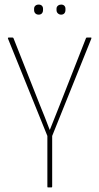

<svg xmlns="http://www.w3.org/2000/svg" viewBox="-20 -819 434 839"><path d="M189 0Q187 0 187 -4V-225L15 -650Q14 -653 15 -654Q16 -655 18 -655H34Q38 -655 39 -652L154 -361Q165 -334 176 -306.5Q187 -279 197 -252H198Q209 -279 219.5 -306Q230 -333 241 -360L356 -653Q357 -655 361 -655H376Q379 -655 379.5 -654Q380 -653 379 -650L208 -225V-4Q208 0 205 0ZM149 -755Q140 -755 134.5 -760.5Q129 -766 129 -775V-781Q129 -789 134.5 -794Q140 -799 149 -799Q158 -799 163 -794Q168 -789 168 -781V-775Q168 -766 163 -760.5Q158 -755 149 -755ZM247 -755Q239 -755 233 -760.5Q227 -766 227 -775V-781Q227 -789 233 -794Q239 -799 247 -799Q256 -799 261 -794Q266 -789 266 -781V-775Q266 -766 261 -760.5Q256 -755 247 -755Z"/></svg>

Font: Sofia Sans Condensed Thin
Style: Regular
Weight: 250
Version: Version 4.100